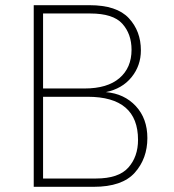

<svg xmlns="http://www.w3.org/2000/svg" viewBox="-20 -720 672 740"><path d="M325 -700Q430 -700 476.5 -650Q523 -600 523 -526Q523 -467 487 -422.5Q451 -378 388 -365Q459 -359 503.5 -311Q548 -263 548 -188Q548 -109 499.5 -54.5Q451 0 341 0H110V-700ZM487 -528Q487 -589 451.5 -628.5Q416 -668 328 -668H146V-379H306Q394 -379 440.5 -419Q487 -459 487 -528ZM512 -181Q512 -347 318 -347H146V-32H350Q437 -32 474.5 -74Q512 -116 512 -181Z"/></svg>

Font: Overpass Thin
Style: Regular
Weight: 100
Designer: Delve Withrington, Thomas Jockin
Foundry: Delve Fonts
Version: Version 3.000;DELV;Overpass